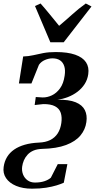

<svg xmlns="http://www.w3.org/2000/svg" viewBox="-66 -844 576 1127"><path d="M122 263.5Q68 263.5 28.5 247Q-11 230.5 -30.5 201.5Q-50 172.5 -44.5 135.5Q-40 103 -24.5 77.5Q-9 52 17 34Q43 16 79.5 5.5Q116 -5 162.5 -7Q201.5 -8.5 229 -22.2Q256.5 -36 272.8 -61.2Q289 -86.5 294 -122Q299 -156.5 290.5 -181.8Q282 -207 257 -220.2Q232 -233.5 188 -233L137.5 -227.5L144 -274.5L184.5 -272Q211 -271.5 238.2 -284.2Q265.5 -297 286.2 -325.2Q307 -353.5 313.5 -400Q318.5 -433 311.2 -455.5Q304 -478 286.5 -489.8Q269 -501.5 242 -501.5Q220 -501.5 197.5 -491.8Q175 -482 162.5 -463.5L118.5 -354H45L70 -512.5Q102 -513.5 129.8 -520Q157.5 -526.5 188.5 -532.5Q219.5 -538.5 261.5 -538.5Q331 -538.5 375.2 -523Q419.5 -507.5 438.8 -478.5Q458 -449.5 452 -408.5Q447.5 -376.5 430.8 -350.5Q414 -324.5 388.5 -305.2Q363 -286 332.5 -274.2Q302 -262.5 270 -258.5Q339 -260 378.2 -243.8Q417.5 -227.5 432.2 -197.5Q447 -167.5 441 -127.5Q435 -83.5 406.2 -48.8Q377.5 -14 322 7Q266.5 28 180.5 30Q151 31 130.2 40Q109.5 49 95.8 64Q82 79 74.2 97.2Q66.5 115.5 64 134.5Q61 158.5 69.2 179.8Q77.5 201 95.5 214.2Q113.5 227.5 139 227.5Q170.5 227.5 194.2 219.8Q218 212 232.5 199L273 119.5H329.5L308.5 228.5Q292.5 236 266.5 244Q240.5 252 204.5 257.8Q168.5 263.5 122 263.5ZM139.5 -808.5 172 -823.5Q198 -794.5 225.8 -760.2Q253.5 -726 281 -692.5Q320.5 -725.5 357.8 -759.2Q395 -793 437.5 -823.5L471 -806L308 -596H229.5Z"/></svg>

Font: Merriweather 96pt
Style: Bold Italic
Weight: 700
Italic angle: -7.8°
Version: Version 2.101